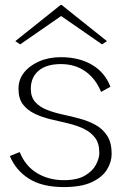

<svg xmlns="http://www.w3.org/2000/svg" viewBox="-20 -745 493 779"><path d="M227 -513Q301 -513 353.5 -482Q406 -451 428 -393L390 -372Q369 -425 327 -455Q285 -485 227 -485Q168 -485 136.5 -458Q105 -431 105 -385Q105 -351 123 -331Q141 -311 170 -299.5Q199 -288 234 -280.5Q269 -273 304 -263.5Q339 -254 368 -238Q397 -222 415 -194Q433 -166 433 -121Q433 -88 414 -57Q395 -26 352.5 -6Q310 14 239 14Q151 14 97.5 -20Q44 -54 20 -112L60 -128Q83 -71 130.5 -42.5Q178 -14 239 -14Q293 -14 324.5 -32.5Q356 -51 369.5 -77Q383 -103 383 -125Q383 -164 365 -187Q347 -210 318 -223.5Q289 -237 254 -245Q219 -253 184 -261.5Q149 -270 120 -284Q91 -298 73 -321.5Q55 -345 55 -385Q55 -422 77.5 -450.5Q100 -479 139 -496Q178 -513 227 -513ZM62 -565 42 -578 226 -725H230L414 -578L394 -565L228 -680Z"/></svg>

Font: Panamera Light
Style: Regular
Weight: 300
Designer: Bastien Sozeau
Foundry: NBR — Bastien Sozeau
Version: Version 3.002; ttfautohint (v1.8.4.7-5d5b);gftools[0.9.33]